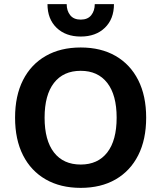

<svg xmlns="http://www.w3.org/2000/svg" viewBox="-20 -900 781 930"><path d="M371 -670Q469 -670 540 -629Q611 -588 649.5 -512Q688 -436 688 -330Q688 -224 649.5 -148Q611 -72 540 -31Q469 10 371 10Q273 10 201.5 -31Q130 -72 91.5 -148Q53 -224 53 -330Q53 -436 91.5 -512Q130 -588 201.5 -629Q273 -670 371 -670ZM371 -557Q287 -557 241.5 -498.5Q196 -440 196 -330Q196 -220 241.5 -161.5Q287 -103 371 -103Q454 -103 499.5 -161.5Q545 -220 545 -330Q545 -440 499.5 -498.5Q454 -557 371 -557ZM532 -880Q532 -808 488 -765.5Q444 -723 371 -723Q298 -723 254 -765.5Q210 -808 210 -880H303Q303 -848 320 -826.5Q337 -805 371 -805Q405 -805 422 -826.5Q439 -848 439 -880Z"/></svg>

Font: Work Sans SemiBold
Style: Regular
Weight: 600
Designer: Wei Huang
Foundry: Wei Huang
Version: Version 2.010; ttfautohint (v1.8.3)